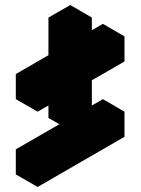

<svg xmlns="http://www.w3.org/2000/svg" viewBox="-20 -695 560 765"><path d="M130 -350 260 -425V-575L346 -625V-475L476 -550V-450L346 -375V-225L260 -175V-325L130 -250ZM130 -50 476 -250V-150L130 50ZM476 -550 346 -475 260 -525 390 -600ZM476 -250 130 -50 43 -100 390 -300ZM130 -50V50L43 0V-100ZM346 -625 260 -575 173 -625 260 -675ZM260 -575V-425L173 -475V-625ZM260 -325V-175L173 -225V-375ZM260 -425 130 -350 43 -400 173 -475ZM130 -350V-250L43 -300V-400Z"/></svg>

Font: Nabla
Style: Regular
Weight: 400
Designer: Arthur Reinders Folmer
Foundry: Typearture
Version: Version 1.002